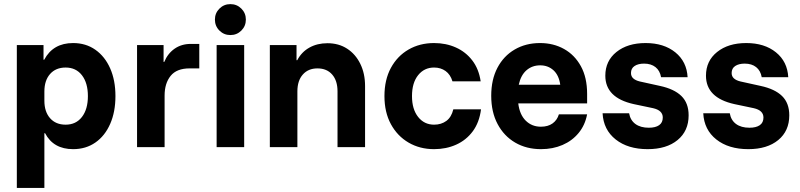

<svg xmlns="http://www.w3.org/2000/svg" viewBox="-20 -721 3920 941"><path d="M62.5 200V-500H193.3V-428.3H196.7Q240 -510 338.3 -510Q400.8 -510 447.5 -477.1Q494.2 -444.2 520 -385.8Q545.8 -327.5 545.8 -250Q545.8 -172.5 520 -113.8Q494.2 -55 447.5 -22.5Q400.8 10 338.3 10Q241.7 10 200.8 -68.3H197.5V200ZM301.7 -110Q352.5 -110 381.7 -147.9Q410.8 -185.8 410.8 -250Q410.8 -314.2 381.7 -352.1Q352.5 -390 301.7 -390Q253.3 -390 225.4 -358.3Q197.5 -326.7 197.5 -272.5V-227.5Q197.5 -173.3 225.4 -141.7Q253.3 -110 301.7 -110Z M651.7 0V-500H781.7V-417.5H785Q801.7 -458.3 835.4 -482.1Q869.2 -505.8 915 -505.8H956.7V-385.8H909.2Q845.8 -385.8 816.3 -349.2Q786.7 -312.5 786.7 -252.5V0Z M1041.7 0V-500H1176.7V0ZM1109.2 -549.2Q1077.5 -549.2 1055.4 -571.2Q1033.3 -593.3 1033.3 -625Q1033.3 -656.7 1055.4 -678.8Q1077.5 -700.8 1109.2 -700.8Q1140.8 -700.8 1162.9 -678.8Q1185 -656.7 1185 -625Q1185 -593.3 1162.9 -571.2Q1140.8 -549.2 1109.2 -549.2Z M1302.5 0V-500H1433.3V-425.8H1436.7Q1458.3 -466.7 1496.7 -487.9Q1535 -509.2 1585 -509.2Q1640 -509.2 1681.2 -482.5Q1722.5 -455.8 1745.8 -408.3Q1769.2 -360.8 1769.2 -299.2V0H1634.2V-273.3Q1634.2 -325.8 1607.9 -355.8Q1581.7 -385.8 1535.8 -385.8Q1490.8 -385.8 1464.2 -355.8Q1437.5 -325.8 1437.5 -273.3V0Z M2107.5 10Q2037.5 10 1982.5 -22.1Q1927.5 -54.2 1895.8 -112.5Q1864.2 -170.8 1864.2 -250Q1864.2 -330 1895.8 -388.3Q1927.5 -446.7 1982.5 -478.3Q2037.5 -510 2107.5 -510Q2165.8 -510 2214.2 -488.3Q2262.5 -466.7 2294.6 -425Q2326.7 -383.3 2335.8 -322.5H2197.5Q2187.5 -355.8 2163.8 -372.9Q2140 -390 2107.5 -390Q2059.2 -390 2029.2 -352.5Q1999.2 -315 1999.2 -250Q1999.2 -185.8 2029.2 -147.9Q2059.2 -110 2107.5 -110Q2142.5 -110 2167.5 -128.3Q2192.5 -146.7 2201.7 -185H2337.5Q2329.2 -120.8 2297.1 -77.5Q2265 -34.2 2215.8 -12.1Q2166.7 10 2107.5 10Z M2631.7 10Q2560 10 2505 -22.1Q2450 -54.2 2418.8 -112.9Q2387.5 -171.7 2387.5 -251.7Q2387.5 -330.8 2417.9 -388.8Q2448.3 -446.7 2502.5 -478.3Q2556.7 -510 2626.7 -510Q2692.5 -510 2744.6 -480.8Q2796.7 -451.7 2827.1 -396.2Q2857.5 -340.8 2857.5 -260.8V-214.2H2520Q2526.7 -159.2 2556.7 -129.6Q2586.7 -100 2630.8 -100Q2665.8 -100 2688.3 -116.2Q2710.8 -132.5 2719.2 -160.8H2857.5Q2847.5 -107.5 2815.8 -69.2Q2784.2 -30.8 2736.7 -10.4Q2689.2 10 2631.7 10ZM2522.5 -305.8H2725.8Q2719.2 -352.5 2692.5 -376.7Q2665.8 -400.8 2627.5 -400.8Q2588.3 -400.8 2560.4 -376.7Q2532.5 -352.5 2522.5 -305.8Z M3154.2 10Q3057.5 10 2997.5 -37.5Q2937.5 -85 2933.3 -165.8H3063.3Q3069.2 -131.7 3094.2 -113.3Q3119.2 -95 3160 -95Q3192.5 -95 3210.4 -107.5Q3228.3 -120 3228.3 -145Q3228.3 -180 3180.8 -190.8L3085.8 -210.8Q2946.7 -241.7 2946.7 -350Q2946.7 -422.5 3001.2 -466.2Q3055.8 -510 3144.2 -510Q3233.3 -510 3289.6 -464.6Q3345.8 -419.2 3350 -342.5H3220Q3214.2 -375 3192.5 -392.1Q3170.8 -409.2 3136.7 -409.2Q3107.5 -409.2 3090 -397.5Q3072.5 -385.8 3072.5 -363.3Q3072.5 -346.7 3083.8 -336.7Q3095 -326.7 3115.8 -321.7L3214.2 -300Q3284.2 -285 3319.6 -250.4Q3355 -215.8 3355 -155.8Q3355 -79.2 3300.8 -34.6Q3246.7 10 3154.2 10Z M3647.5 10Q3550.8 10 3490.8 -37.5Q3430.8 -85 3426.7 -165.8H3556.7Q3562.5 -131.7 3587.5 -113.3Q3612.5 -95 3653.3 -95Q3685.8 -95 3703.8 -107.5Q3721.7 -120 3721.7 -145Q3721.7 -180 3674.2 -190.8L3579.2 -210.8Q3440 -241.7 3440 -350Q3440 -422.5 3494.6 -466.2Q3549.2 -510 3637.5 -510Q3726.7 -510 3782.9 -464.6Q3839.2 -419.2 3843.3 -342.5H3713.3Q3707.5 -375 3685.8 -392.1Q3664.2 -409.2 3630 -409.2Q3600.8 -409.2 3583.3 -397.5Q3565.8 -385.8 3565.8 -363.3Q3565.8 -346.7 3577.1 -336.7Q3588.3 -326.7 3609.2 -321.7L3707.5 -300Q3777.5 -285 3812.9 -250.4Q3848.3 -215.8 3848.3 -155.8Q3848.3 -79.2 3794.2 -34.6Q3740 10 3647.5 10Z"/></svg>

Font: Funnel Sans
Style: Bold
Weight: 700
Designer: NORD ID, Kristian Moeller
Foundry: Dicotype
Version: Version 1.000